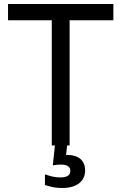

<svg xmlns="http://www.w3.org/2000/svg" viewBox="-20 -725 605 957"><path d="M238 0V-667.5H327V0ZM20 -624V-705H545V-624ZM290.3 212Q274.1 212 258.8 210.2Q243.6 208.3 230.1 204.8Q216.7 201.3 204 197.2V144Q227.3 152.2 244.8 155.7Q262.2 159.3 282.3 159.3Q305.6 159.3 318.1 151.2Q330.6 143.2 330.6 127.2Q330.6 111.3 319.3 103.3Q308.1 95.3 283 95.3Q273 95.3 263.1 96.2Q253.3 97.1 243.3 99.1L255.9 -21H316.9L307.7 62.3L279.6 52.3Q288.4 49.3 297.3 48.3Q306.2 47.2 315 47.2Q357.4 47.2 380.8 67.3Q404.2 87.5 404.2 124.4Q404.2 165.1 374.2 188.6Q344.1 212 290.3 212Z"/></svg>

Font: TikTok Sans Light
Style: Regular
Weight: 300
Version: Version 4.000